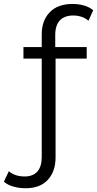

<svg xmlns="http://www.w3.org/2000/svg" viewBox="-103 -767 498 985"><path d="M28.4 198.7Q-3.9 198.7 -33.6 190.5Q-63.3 182.4 -83 165.1L-57.7 111.4Q-26.5 138.3 24 138.3Q66 138.3 88.6 113Q111.1 87.7 111.1 38.9V-590.8Q111.1 -661.4 152.1 -704.1Q193.1 -746.7 269.5 -746.7Q299.8 -746.7 327.9 -738.8Q355.9 -731 375.1 -714.2L350.9 -660.6Q336 -673.7 315.8 -680.6Q295.5 -687.5 273.4 -687.5Q227.6 -687.5 204 -662.2Q180.4 -636.8 180.4 -588.1V-507.8L182.1 -474.7V39.4Q182.1 112.3 142.4 155.5Q102.7 198.7 28.4 198.7ZM17.3 -466.3V-525.5H341.8V-466.3Z"/></svg>

Font: Montserrat Thin
Style: Regular
Weight: 100
Designer: Julieta Ulanovsky
Foundry: Julieta Ulanovsky
Version: Version 9.000